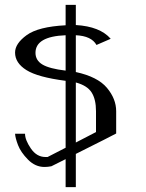

<svg xmlns="http://www.w3.org/2000/svg" viewBox="-20 -728 602 790"><path d="M292 -388.7V-141.6L375 -184.6V-270.5Q375 -319.3 356.9 -347.7Q338.9 -376 292 -388.7ZM292 -708V-625Q391.6 -619.1 435.5 -568.4L377 -543Q356.4 -580.1 292 -583V-431.6Q381.8 -412.1 419.9 -366.7Q458 -321.3 458 -270.5V-178.7Q444.3 -170.9 292 -94.7V42H250V-73.2L191.4 -43.9Q176.8 -41 163.1 -41Q125 -41 95.2 -71.3Q65.4 -101.6 54.2 -130.9Q43 -160.2 42 -177.7H83Q83 -152.3 106.9 -117.2Q130.9 -82 167 -82H175.8L250 -120.1V-395.5Q135.7 -410.2 88.9 -439.5Q42 -468.8 42 -511.7Q42 -548.8 89.8 -583.5Q137.7 -618.2 250 -624V-708ZM250 -437.5V-583Q126 -578.1 126 -510.7Q126 -479.5 154.8 -462.4Q183.6 -445.3 250 -437.5Z"/></svg>

Font: wanta
Style: Medium
Weight: 500
Version: Version 0.91